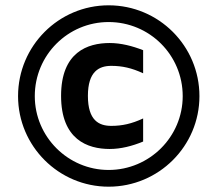

<svg xmlns="http://www.w3.org/2000/svg" viewBox="-20 -695 818 723"><path d="M389 -675C201 -675 48 -522 48 -333C48 -145 201 8 389 8C578 8 731 -145 731 -333C731 -522 578 -675 389 -675ZM389 -55C236 -55 111 -180 111 -333C111 -488 236 -612 389 -612C543 -612 668 -488 668 -333C668 -180 543 -55 389 -55ZM399 -447C440 -447 476 -439 519 -419V-506C478 -522 435 -533 393 -533C310 -533 210 -499 210 -334C210 -169 310 -134 393 -134C435 -134 478 -145 519 -162V-249C476 -229 440 -221 399 -221C353 -221 311 -241 311 -334C311 -426 353 -447 399 -447Z"/></svg>

Font: Maven Pro
Style: Black
Weight: 900
Designer: Joe Prince
Foundry: Joe Prince
Version: Version 1.003